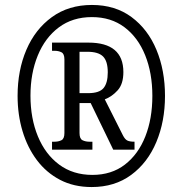

<svg xmlns="http://www.w3.org/2000/svg" viewBox="-20 -745 738 775"><path d="M350 10Q278 10 222.5 -19Q167 -48 129 -98.5Q91 -149 71 -215.5Q51 -282 51 -358Q51 -461 86.5 -544Q122 -627 189.5 -676Q257 -725 351 -725Q445 -725 511 -676Q577 -627 611.5 -544Q646 -461 646 -358Q646 -255 611 -171.5Q576 -88 509.5 -39Q443 10 350 10ZM353 -39Q430 -39 484 -80.5Q538 -122 566.5 -194Q595 -266 595 -358Q595 -450 566 -522Q537 -594 482.5 -635Q428 -676 351 -676Q273 -676 217.5 -634.5Q162 -593 132.5 -521Q103 -449 103 -359Q103 -267 133 -194.5Q163 -122 219 -80.5Q275 -39 353 -39ZM190 -141V-173H200Q216 -173 228 -179Q240 -185 240 -208V-505Q240 -528 228 -534Q216 -540 200 -540H190V-573H337Q478 -573 478 -454Q478 -406 455 -380.5Q432 -355 403 -344L476 -199Q484 -183 493.5 -178Q503 -173 523 -173V-141H437L346 -329H301V-208Q301 -185 313 -179Q325 -173 341 -173H353V-141ZM336 -369Q381 -369 398 -389.5Q415 -410 415 -453Q415 -498 396 -517Q377 -536 333 -536H301V-369Z"/></svg>

Font: Noto Serif Myanmar ExtraCondensed ExtraBold
Style: Regular
Weight: 800
Width: 2
Designer: Ben Mitchell and the Monotype Design Team
Foundry: Monotype Imaging Inc.
Version: Version 2.106; ttfautohint (v1.8.4.7-5d5b)